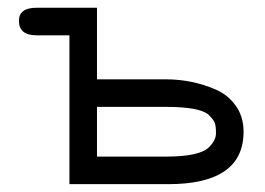

<svg xmlns="http://www.w3.org/2000/svg" viewBox="-20 -470 676 490"><path d="M402.3 -70.3Q490.2 -70.3 513.7 -94.7Q531.2 -112.3 531.2 -129.9Q531.2 -147.5 528.3 -155.8Q525.4 -164.1 513.7 -175.8Q492.2 -197.3 402.3 -197.3H227.5V-70.3ZM157.2 0V-379.9H73.2Q28.3 -379.9 28.3 -417Q28.3 -450.2 73.2 -450.2H227.5V-267.6H402.3Q470.7 -267.6 531.2 -241.2Q562.5 -227.5 582 -199.7Q601.6 -171.9 601.6 -133.8Q601.6 0 409.2 0Z"/></svg>

Font: Jura
Style: DemiBold
Weight: 600
Version: Version 2.5